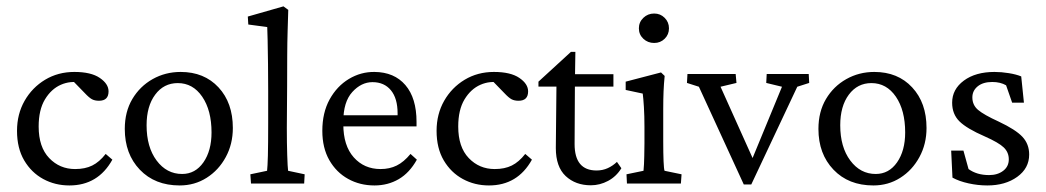

<svg xmlns="http://www.w3.org/2000/svg" viewBox="-20 -563 3209 589"><path d="M192.9 5.9Q148.9 5.9 112.5 -13.9Q76.2 -33.7 54.2 -71Q32.2 -108.4 32.2 -161.6Q32.2 -212.9 55.4 -253.7Q78.6 -294.4 118.4 -318.4Q158.2 -342.3 208 -342.3Q259.3 -342.3 286.1 -324Q313 -305.7 313 -282.7Q313 -253.9 283.7 -253.9Q271 -253.9 262.2 -258.5Q253.4 -263.2 240.2 -277.3L201.2 -317.4L228 -309.1Q196.3 -315.9 166.7 -303Q137.2 -290 117.9 -258.1Q98.6 -226.1 98.6 -174.8Q98.6 -111.8 130.9 -78.1Q163.1 -44.4 210.4 -44.4Q241.2 -44.4 262.9 -55.2Q284.7 -65.9 304.2 -90.8L324.7 -73.2Q280.8 5.9 192.9 5.9Z M531.2 5.9Q455.1 5.9 408.9 -42.5Q362.8 -90.8 362.8 -167.5Q362.8 -220.2 386 -259.3Q409.2 -298.3 448.2 -320.3Q487.3 -342.3 534.2 -342.3Q606.4 -342.3 650.4 -294.9Q694.3 -247.6 694.3 -170.4Q694.3 -121.1 672.6 -81.1Q650.9 -41 614 -17.6Q577.1 5.9 531.2 5.9ZM538.6 -29.3Q579.1 -29.3 604 -64.9Q628.9 -100.6 628.9 -156.7Q628.9 -224.6 600.3 -266.4Q571.8 -308.1 525.4 -308.1Q482.4 -308.1 456.1 -272.7Q429.7 -237.3 429.7 -178.7Q429.7 -111.8 460.4 -70.6Q491.2 -29.3 538.6 -29.3Z M750 0 748 -28.3 799.3 -39.1Q800.8 -51.3 801.8 -85.4Q802.7 -119.6 802.7 -187V-284.7Q802.7 -324.2 802.2 -366.5Q801.8 -408.7 801 -440.4Q800.3 -472.2 799.8 -480L741.7 -487.8L740.2 -512.2L849.6 -543.5L864.3 -532.7Q863.3 -499 862.3 -466.3Q861.3 -433.6 861.1 -393.6Q860.8 -353.5 860.8 -297.4L859.9 -170.4Q859.9 -124 861.1 -87.2Q862.3 -50.3 863.8 -39.1L914.6 -28.3L913.1 0Z M1128.9 5.9Q1084 5.9 1047.9 -14.2Q1011.7 -34.2 990.2 -71.8Q968.8 -109.4 968.8 -161.6Q968.8 -217.3 991.2 -258.1Q1013.7 -298.8 1050.3 -320.8Q1086.9 -342.8 1128.9 -342.3Q1189.5 -341.8 1223.6 -302Q1257.8 -262.2 1257.8 -189V-175.3H1016.1V-209.5H1208.5L1199.7 -199.7V-215.3Q1199.7 -261.2 1179.2 -286.1Q1158.7 -311 1122.6 -311Q1088.4 -311 1060.8 -280.8Q1033.2 -250.5 1033.2 -190.4V-181.6Q1033.2 -116.2 1065.2 -80.3Q1097.2 -44.4 1147.5 -44.4Q1175.3 -44.4 1197 -55.2Q1218.8 -65.9 1239.3 -90.8L1258.8 -73.2Q1236.3 -32.7 1203.1 -13.4Q1169.9 5.9 1128.9 5.9Z M1480 5.9Q1436 5.9 1399.7 -13.9Q1363.3 -33.7 1341.3 -71Q1319.3 -108.4 1319.3 -161.6Q1319.3 -212.9 1342.5 -253.7Q1365.7 -294.4 1405.5 -318.4Q1445.3 -342.3 1495.1 -342.3Q1546.4 -342.3 1573.2 -324Q1600.1 -305.7 1600.1 -282.7Q1600.1 -253.9 1570.8 -253.9Q1558.1 -253.9 1549.3 -258.5Q1540.5 -263.2 1527.3 -277.3L1488.3 -317.4L1515.1 -309.1Q1483.4 -315.9 1453.9 -303Q1424.3 -290 1405 -258.1Q1385.7 -226.1 1385.7 -174.8Q1385.7 -111.8 1418 -78.1Q1450.2 -44.4 1497.6 -44.4Q1528.3 -44.4 1550 -55.2Q1571.8 -65.9 1591.3 -90.8L1611.8 -73.2Q1567.9 5.9 1480 5.9Z M1886.2 -46.9Q1870.6 -21.5 1845.5 -8.1Q1820.3 5.4 1792.5 5.4Q1745.6 5.4 1715.3 -22.9Q1685.1 -51.3 1685.1 -108.9L1687 -297.4H1631.8V-312.5L1731.4 -403.8H1745.1L1743.7 -315.4L1742.7 -121.1Q1742.7 -40 1810.1 -40Q1828.6 -40 1844.2 -47.1Q1859.9 -54.2 1872.6 -66.4ZM1716.8 -297.4V-335.4H1861.8V-297.4Z M1903.3 0 1901.9 -28.3 1954.1 -39.1Q1954.6 -43 1955.6 -59.6Q1956.5 -76.2 1957 -123V-174.3Q1957 -207.5 1955.3 -234.9Q1953.6 -262.2 1951.7 -275.9L1899.4 -287.1V-312.5L2007.8 -340.8L2019 -330.1Q2016.6 -306.2 2015.6 -282.7Q2014.6 -259.3 2014.6 -228V-128.9Q2014.6 -92.3 2015.6 -68.6Q2016.6 -44.9 2018.6 -39.1L2070.8 -28.3L2068.8 0ZM1986.8 -431.2Q1967.3 -431.2 1953.6 -444.1Q1939.9 -457 1939.9 -476.1Q1939.9 -495.1 1953.6 -508.3Q1967.3 -521.5 1986.8 -521.5Q2005.9 -521.5 2019 -508.3Q2032.2 -495.1 2032.2 -476.1Q2032.2 -457 2019 -444.1Q2005.9 -431.2 1986.8 -431.2Z M2261.7 2.9 2124 -296.9 2087.4 -308.6 2088.9 -335.9H2236.8L2239.3 -308.6L2190.4 -296.9L2299.3 -54.7L2278.8 -54.2L2378.9 -296.9L2330.6 -308.6L2332 -335.9H2460.9L2462.4 -308.6L2425.8 -296.9L2284.7 2.9Z M2659.2 5.9Q2583 5.9 2536.9 -42.5Q2490.7 -90.8 2490.7 -167.5Q2490.7 -220.2 2513.9 -259.3Q2537.1 -298.3 2576.2 -320.3Q2615.2 -342.3 2662.1 -342.3Q2734.4 -342.3 2778.3 -294.9Q2822.3 -247.6 2822.3 -170.4Q2822.3 -121.1 2800.5 -81.1Q2778.8 -41 2741.9 -17.6Q2705.1 5.9 2659.2 5.9ZM2666.5 -29.3Q2707 -29.3 2731.9 -64.9Q2756.8 -100.6 2756.8 -156.7Q2756.8 -224.6 2728.3 -266.4Q2699.7 -308.1 2653.3 -308.1Q2610.4 -308.1 2584 -272.7Q2557.6 -237.3 2557.6 -178.7Q2557.6 -111.8 2588.4 -70.6Q2619.1 -29.3 2666.5 -29.3Z M3008.8 5.9Q2980 5.9 2951.2 -0.5Q2922.4 -6.8 2901.9 -18.1L2897.9 -101.1H2935.5L2951.2 -44.4Q2976.6 -25.9 3014.2 -25.9Q3040.5 -25.9 3057.6 -39.1Q3074.7 -52.2 3074.7 -74.2Q3074.7 -95.7 3059.3 -110.6Q3043.9 -125.5 3001 -144.5Q2945.8 -168.5 2923.3 -190.7Q2900.9 -212.9 2900.9 -248Q2900.9 -289.1 2936.8 -315.7Q2972.7 -342.3 3030.8 -342.3Q3052.2 -342.3 3074.7 -338.6Q3097.2 -335 3112.8 -328.6L3121.1 -248H3085L3066.4 -301.3Q3048.8 -311.5 3023.9 -311.5Q2995.6 -311.5 2979.2 -298.1Q2962.9 -284.7 2962.9 -264.2Q2962.9 -240.7 2980.5 -225.8Q2998 -210.9 3043.9 -189.9Q3095.7 -165.5 3116.5 -143.3Q3137.2 -121.1 3137.2 -88.9Q3137.2 -46.9 3100.6 -20.5Q3064 5.9 3008.8 5.9Z"/></svg>

Font: Lateef Light
Style: Regular
Weight: 300
Designer: SIL International
Foundry: SIL International
Version: Version 4.200